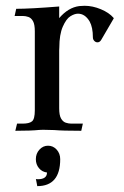

<svg xmlns="http://www.w3.org/2000/svg" viewBox="-20 -445 423 654"><path d="M256.8 0.5Q192.9 0.5 164.6 -2Q147.9 -2.9 126.5 -2.9Q118.7 -2.9 113.3 -2.4Q86.4 0.5 32.2 0.5L38.1 -23.9H57.1Q79.6 -23.9 89.1 -31.7Q98.6 -39.6 98.6 -69.3V-338.4Q98.6 -361.8 92.5 -372.8Q86.4 -383.8 76.9 -387.2Q67.4 -390.6 57.1 -390.6H29.8L35.2 -415Q82 -415 181.6 -422.9V-383.3Q212.4 -419.4 250 -424.3Q259.3 -425.3 268.1 -425.3Q295.4 -425.3 323.5 -413.6Q351.6 -401.9 366.7 -384.3Q366.7 -383.3 367.7 -382.8L324.7 -309.1Q319.8 -300.8 312 -300.8Q305.7 -300.8 301 -305.9Q296.4 -311 296.4 -317.4Q296.4 -352.1 285.2 -372.1Q269.5 -398.4 245.6 -398.4Q233.9 -398.4 219.7 -389.6Q205.6 -380.9 193.8 -354Q182.1 -327.1 182.1 -283.2Q182.1 -277.8 181.6 -273.4V-76.2Q181.6 -52.2 188 -41.3Q194.3 -30.3 203.9 -27.1Q213.4 -23.9 223.1 -23.9H262.2ZM106.9 189 105.5 181.2Q104.5 174.3 103.5 170.9Q102.5 167.5 102.5 166.7Q102.5 166 102.5 165.8Q102.5 165.5 102.1 165L108.9 165.5Q140.1 165.5 140.1 142.6Q123.5 140.6 112.8 127.9Q102.1 115.2 102.1 97.2Q102.1 78.1 114.3 64.7Q126.5 51.3 143.6 51.3Q161.1 51.3 173.1 64.7Q185.1 78.1 185.1 97.2Q185.1 189 106.9 189Z"/></svg>

Font: Quaaykop
Style: Regular
Weight: 400
Designer: Tup Wanders
Foundry: Free font, DO NOT SELL
Version: Version 1.00;July 31, 2023;FontCreator 11.5.0.2430 64-bit